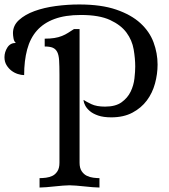

<svg xmlns="http://www.w3.org/2000/svg" viewBox="-22 -839 754 859"><path d="M334 -111Q334 -87 343.5 -73Q353 -59 366.5 -52.5Q380 -46 395.5 -44Q411 -42 423 -42V0Q411 0 393 -1.5Q375 -3 356 -5Q337 -7 319 -8.5Q301 -10 289 -10Q277 -10 259 -8.5Q241 -7 222 -5Q203 -3 185 -1.5Q167 0 155 0V-42Q168 -42 184 -44Q200 -46 213 -52.5Q226 -59 235 -73Q244 -87 244 -111V-507Q244 -544 242.5 -568.5Q241 -593 234 -606.5Q227 -620 214 -625.5Q201 -631 178 -631V-666Q203 -666 221.5 -669Q240 -672 255 -678Q270 -684 282.5 -692Q295 -700 309 -709H334ZM352 -392Q364 -384 387 -373Q410 -362 448 -362Q495 -362 522 -381.5Q549 -401 562.5 -429Q576 -457 579.5 -488Q583 -519 583 -541Q583 -577 576 -618Q569 -659 544 -693Q519 -727 470.5 -749.5Q422 -772 340 -772Q270 -772 221.5 -754Q173 -736 143 -702Q113 -668 99.5 -617.5Q86 -567 86 -503Q73 -503 57.5 -508Q42 -513 29 -523Q16 -533 7 -548Q-2 -563 -2 -583Q-2 -606 11 -626.5Q24 -647 49 -647Q41 -653 38.5 -667Q36 -681 36 -691Q36 -725 63 -749.5Q90 -774 132.5 -789.5Q175 -805 227.5 -812Q280 -819 332 -819Q431 -819 498 -796Q565 -773 606 -735.5Q647 -698 665 -649.5Q683 -601 683 -550Q683 -508 671.5 -465.5Q660 -423 635 -389.5Q610 -356 570.5 -335Q531 -314 476 -314Q441 -314 417.5 -322Q394 -330 380 -342Q366 -354 359.5 -366.5Q353 -379 352 -388Z"/></svg>

Font: Milonga
Style: Regular
Weight: 400
Designer: Pablo Impallari, Brenda Gallo, Rodrigo Fuenzalida
Foundry: Pablo Impallari, Brenda Gallo, Rodrigo Fuenzalida
Version: Version 1.000; ttfautohint (v0.93) -l 8 -r 50 -G 200 -x 14 -